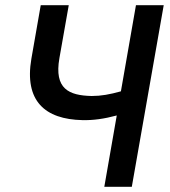

<svg xmlns="http://www.w3.org/2000/svg" viewBox="-20 -720 656 740"><path d="M298 -257C339 -256 382 -262 430 -275L382 0H488L611 -700H504L446 -368C403 -356 370 -350 333 -350C246 -352 188 -377 209 -496L245 -700H137L101 -494C73 -331 153 -260 298 -257Z"/></svg>

Font: Fixel Text 20240404 Medium
Style: Italic
Weight: 500
Width: 4
Italic angle: -10°
Designer: AlfaBravo + MacPaw
Foundry: Kyrylo Tkachov, Marchela Mozhyna, Serhii Makarenko, Maria Weinstein, Zakhar Kryvoshyya
Version: Version 1.211;Glyphs 3.2 (3225)